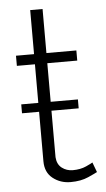

<svg xmlns="http://www.w3.org/2000/svg" viewBox="-52 -732 425 773"><g transform="rotate(-5 161.0 -346.0)"><path d="M31 -287V-323H100V-479H27V-520H100V-698H150V-520H271V-479H150V-323H260V-287H150V-99Q152 -70 171 -55.5Q190 -41 215 -41Q246 -41 269 -51.5Q292 -62 296 -65L311 -25Q304 -21 274 -7.5Q244 6 202 6Q161 6 130.5 -18Q100 -42 100 -87V-287Z"/></g></svg>

Font: Raleway Light
Style: Regular
Weight: 300
Designer: Matt McInerney, Pablo Impallari, Rodrigo Fuenzalida
Foundry: Matt McInerney, Pablo Impallari, Rodrigo Fuenzalida
Version: Version 4.026